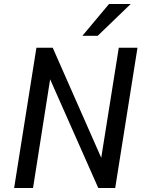

<svg xmlns="http://www.w3.org/2000/svg" viewBox="-20 -945 729 965"><path d="M51 0 163 -705H245L491 -147H488L577 -705H671L559 0H474L229 -553H233L146 0ZM394 -765 528 -925H637L471 -765Z"/></svg>

Font: Nunito Sans 7pt Condensed SemiBold
Style: Italic
Weight: 600
Width: 3
Italic angle: -9°
Designer: Vernon Adams
Foundry: Vernon Adams
Version: Version 3.101;gftools[0.9.27]